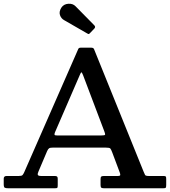

<svg xmlns="http://www.w3.org/2000/svg" viewBox="-20 -1011 912 1031"><path d="M0 -22V-51.5Q0 -66 15.5 -66H81Q96.5 -66 101 -71Q105.5 -76 110 -86L400.5 -748.5Q403.5 -755 414 -755H469.5Q482 -755 485 -747L751 -89.5Q756 -77 759 -71.5Q762 -66 779.5 -66H857Q867.5 -66 870 -63.5Q872.5 -61 872.5 -50V-18Q872.5 -6 870 -3Q867.5 0 855.5 0H539.5Q529 0 524.5 -2.8Q520 -5.5 520 -17V-49.5Q520 -60.5 524.2 -63.2Q528.5 -66 538.5 -66H612Q625.5 -66 625.8 -71.5Q626 -77 623 -85L582.5 -193Q576.5 -209 572.2 -213.8Q568 -218.5 545 -218.5H266Q249.5 -218.5 243.8 -214.8Q238 -211 233 -199.5L186.5 -90Q181 -78 183.2 -72Q185.5 -66 201.5 -66H273.5Q283 -66 286.5 -63Q290 -60 290 -50.5V-16.5Q290 -4.5 287.5 -2.2Q285 0 273 0H26Q11 0 5.5 -3Q0 -6 0 -22ZM409 -609.5 275 -300Q271.5 -290.5 273 -287Q274.5 -283.5 289 -283.5H521.5Q543.5 -283.5 544.5 -287.8Q545.5 -292 539.5 -307.5L426 -607.5Q420 -622.5 417.2 -622.5Q414.5 -622.5 409 -609.5ZM449 -831 324 -903Q308 -912 302 -930.2Q296 -948.5 309.5 -970Q322 -989 346.8 -990.8Q371.5 -992.5 386 -977L486 -875.5Q495 -866.5 486.5 -857.5L464 -834Q460 -829.5 457.2 -828.5Q454.5 -827.5 449 -831Z"/></svg>

Font: Besley* Medium
Style: Regular
Weight: 500
Designer: Owen Earl
Foundry: indestructible type*
Version: Version 3.000; ttfautohint (v1.8.3)